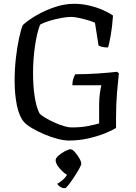

<svg xmlns="http://www.w3.org/2000/svg" viewBox="-20 -740 716 1011"><path d="M342 0Q317 0 282.5 -9Q248 -18 213 -33Q178 -48 149 -65Q120 -82 106 -98Q81 -127 69 -185Q57 -243 57 -316Q57 -375 63.5 -433Q70 -491 80 -537.5Q90 -584 100 -608Q127 -633 171.5 -659Q216 -685 268 -702.5Q320 -720 370 -720Q410 -720 449 -711Q488 -702 521 -687.5Q554 -673 575 -658Q571 -598 563 -553.5Q555 -509 549 -490Q529 -490 516.5 -493.5Q504 -497 499 -500L480 -620Q469 -626 445 -633Q421 -640 396 -645.5Q371 -651 355 -651Q334 -651 303.5 -645.5Q273 -640 242.5 -631Q212 -622 191 -610Q174 -566 164 -496.5Q154 -427 154 -355Q154 -285 163 -229Q172 -173 188 -143Q199 -131 220.5 -118.5Q242 -106 267.5 -94.5Q293 -83 316.5 -76Q340 -69 356 -69Q406 -69 441.5 -76Q477 -83 502 -90V-186Q502 -221 506 -249.5Q510 -278 514 -291H361Q361 -311 366.5 -326.5Q372 -342 376 -349Q434 -349 493.5 -353Q553 -357 597 -362L606 -354Q602 -321 596.5 -256.5Q591 -192 591 -120V-66Q572 -54 534 -38.5Q496 -23 446.5 -11.5Q397 0 342 0ZM322 251Q307 251 296 243Q285 235 281 228Q293 222 308 209.5Q323 197 333 181Q312 168 292.5 145Q273 122 273 103Q273 93 288 79.5Q303 66 322 56Q341 46 351 46Q361 46 374 60.5Q387 75 397.5 93Q408 111 408 122Q408 129 396.5 149.5Q385 170 369.5 193.5Q354 217 340.5 234Q327 251 322 251Z"/></svg>

Font: Texturina 72pt Medium
Style: Regular
Weight: 500
Designer: Guillermo Torres Carreño
Foundry: Omnibus-Type
Version: Version 1.002; ttfautohint (v1.8.3)